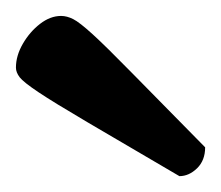

<svg xmlns="http://www.w3.org/2000/svg" viewBox="-20 -732 278 241"><path d="M205.2 -510.9Q131 -554.3 89.2 -578.9Q47.4 -603.5 28.4 -616.2Q9.4 -628.9 4.7 -635Q0 -641.2 0 -647.1Q0 -662.1 8.7 -677.1Q17.4 -692.1 30.2 -702Q43.1 -712 56.7 -712Q64 -712 71.9 -708Q79.7 -704.1 96.3 -689Q112.9 -673.9 145.9 -640.2Q178.9 -606.5 237.5 -547.1Q237.5 -530.7 227.4 -520.8Q217.2 -510.9 205.2 -510.9Z"/></svg>

Font: Petrona
Style: Regular
Weight: 400
Designer: Ringo R. Seeber
Foundry: Ringo R. Seeber
Version: Version 2.001; ttfautohint (v1.8.3)